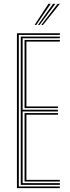

<svg xmlns="http://www.w3.org/2000/svg" viewBox="-20 -972 362 992"><path d="M67.5 0V-800H289.2V-791.5H77.2V-8.5H289.2V0ZM106.8 -34.2V-387.8H279.2V-379.2H116.5V-42.8H289.2V-34.2ZM87.2 -17V-783H289.2V-774.2H97V-405H279.2V-396.2H97V-25.8H289.2V-17ZM106.8 -413.5V-765.8H289.2V-757.2H116.5V-422H279.2V-413.5ZM158.8 -843.2 230.2 -952.2H242.2L167.5 -843.2ZM193.5 -843.2 277.5 -952.2H289.2L202.2 -843.2ZM176.2 -843.2 254 -952.2H265.8L184.8 -843.2Z"/></svg>

Font: Big Shoulders Inline Text Thin ExtraLight
Style: Regular
Weight: 250
Version: Version 2.002